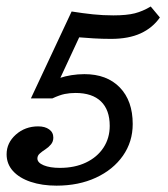

<svg xmlns="http://www.w3.org/2000/svg" viewBox="-47 -454 518 593"><path d="M127.4 119.4Q83.1 119.4 48 107.7Q12.9 96 -6.9 74.2Q-26.6 52.4 -26.6 22.6Q-26.6 -12.9 2 -38.3Q30.6 -63.7 71 -63.7Q91.9 -63.7 104.8 -54.4Q117.7 -45.2 117.7 -29Q117.7 -16.9 110.5 -8.1Q103.2 0.8 93.1 7.3Q83.1 13.7 75.8 20.2Q68.5 26.6 68.5 35.5Q68.5 48.4 87.9 56.5Q107.3 64.5 137.9 64.5Q183.9 64.5 218.5 48Q253.2 31.5 272.6 2Q291.9 -27.4 291.9 -65.3Q291.9 -114.5 264.9 -140.7Q237.9 -166.9 186.3 -166.9Q168.5 -166.9 152.8 -163.7Q137.1 -160.5 114.5 -150H48.4L174.2 -418.5Q209.7 -412.9 240.3 -409.7Q271 -406.5 303.2 -406.5Q344.4 -406.5 369.4 -412.9Q394.4 -419.4 418.5 -433.9L446.8 -400Q424.2 -367.7 387.1 -350.8Q350 -333.9 296 -333.9Q268.5 -333.9 241.9 -335.5Q215.3 -337.1 197.6 -338.7L139.5 -213.7Q153.2 -218.5 173.4 -221.8Q193.5 -225 213.7 -225Q283.1 -225 323 -183.9Q362.9 -142.7 362.9 -71Q362.9 -16.1 332.7 27Q302.4 70.2 249.2 94.8Q196 119.4 127.4 119.4Z"/></svg>

Font: Playfair 5pt SemiExpanded Light
Style: Italic
Weight: 300
Width: 6
Italic angle: -15.6°
Designer: Claus Eggers Sørensen
Foundry: Claus Eggers Sørensen
Version: Version 2.203